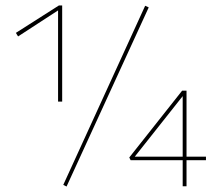

<svg xmlns="http://www.w3.org/2000/svg" viewBox="-20 -680 793 701"><path d="M38 -560 195 -660H207V-309H192V-642L46 -547ZM510 -659 523 -653 223 1 211 -5ZM732 -108V-95H661V0H647V-95H457L452 -105L645 -349H661V-108ZM472 -108H647V-329Z"/></svg>

Font: EauTestInfant Thin
Style: Italic
Weight: 250
Italic angle: -12°
Designer: Christian Thalmann (Catharsis Fonts)
Version: Version 0.001;PS 000.001;hotconv 1.0.88;makeotf.lib2.5.64775